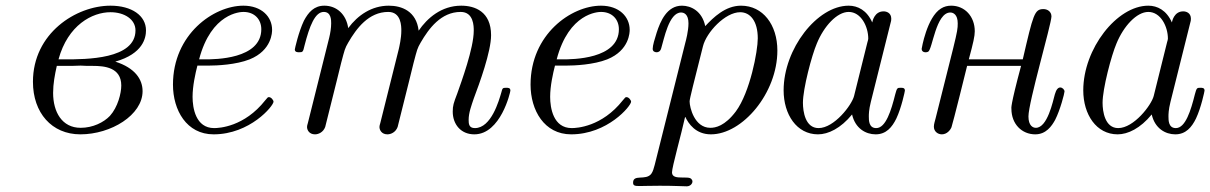

<svg xmlns="http://www.w3.org/2000/svg" viewBox="-20 -462 4261 676"><path d="M96 -174C96 -65 162 11 263 11C371 11 482 -57 482 -141C482 -183 455 -223 386 -245C484 -273 494 -329 494 -355C494 -407 444 -442 369 -442C248 -442 96 -345 96 -174ZM167 -135C167 -167 173 -199 180 -230H232L264 -231L287 -230H307C347 -230 407 -225 407 -161C407 -134 395 -85 367 -54C345 -31 307 -12 264 -12C198 -12 167 -68 167 -135ZM186 -253C219 -374 305 -419 369 -419C418 -419 457 -394 457 -355C457 -253 283 -253 208 -253Z M589 -164C589 -74 637 11 732 11C860 11 943 -89 943 -104C943 -109 935 -120 927 -120C923 -120 922 -119 914 -109C840 -15 751 -11 734 -11C669 -11 658 -82 658 -121C658 -159 668 -204 675 -231H714C744 -231 811 -234 859 -253C938 -285 938 -350 938 -357C938 -403 901 -442 837 -442C732 -442 589 -341 589 -164ZM681 -253C724 -417 827 -420 837 -420C877 -420 900 -393 900 -359C900 -253 735 -253 702 -253Z M1018 -288C1018 -278 1028 -278 1033 -278C1046 -278 1047 -279 1052 -301C1070 -371 1089 -420 1120 -420C1146 -420 1146 -391 1146 -380C1146 -364 1143 -345 1139 -329L1064 -29C1062 -23 1061 -18 1061 -15C1061 -4 1069 11 1089 11C1101 11 1118 4 1125 -15L1165 -175C1170 -197 1176 -218 1181 -240C1194 -289 1194 -291 1206 -312C1235 -362 1278 -420 1347 -420C1393 -420 1393 -369 1393 -354C1393 -327 1386 -298 1384 -289L1319 -29C1317 -23 1316 -18 1316 -15C1316 -4 1324 11 1344 11C1356 11 1373 4 1380 -15L1420 -175C1425 -197 1431 -218 1436 -240C1449 -289 1449 -291 1461 -312C1490 -362 1533 -420 1602 -420C1648 -420 1648 -369 1648 -354C1648 -292 1604 -173 1590 -133C1577 -99 1574 -90 1574 -69C1574 -25 1602 11 1650 11C1743 11 1777 -138 1777 -143C1777 -153 1769 -153 1762 -153C1749 -153 1749 -151 1745 -136C1737 -109 1710 -11 1652 -11C1631 -11 1630 -26 1630 -40C1630 -65 1640 -91 1648 -115C1668 -168 1709 -280 1709 -338C1709 -422 1651 -442 1604 -442C1534 -442 1484 -398 1454 -354C1446 -423 1394 -442 1349 -442C1289 -442 1240 -409 1206 -363C1199 -412 1165 -442 1122 -442C1086 -442 1066 -419 1050 -389C1031 -349 1018 -290 1018 -288Z M1848 -164C1848 -74 1896 11 1991 11C2119 11 2202 -89 2202 -104C2202 -109 2194 -120 2186 -120C2182 -120 2181 -119 2173 -109C2099 -15 2010 -11 1993 -11C1928 -11 1917 -82 1917 -121C1917 -159 1927 -204 1934 -231H1973C2003 -231 2070 -234 2118 -253C2197 -285 2197 -350 2197 -357C2197 -403 2160 -442 2096 -442C1991 -442 1848 -341 1848 -164ZM1940 -253C1983 -417 2086 -420 2096 -420C2136 -420 2159 -393 2159 -359C2159 -253 1994 -253 1961 -253Z M2209 181C2209 191 2214 193 2231 193C2246 193 2268 192 2303 192C2360 192 2379 194 2398 194C2410 194 2418 185 2418 177C2418 173 2416 170 2413 167C2408 163 2398 163 2388 163H2382C2364 163 2346 162 2346 145C2346 126 2379 10 2392 -50H2393C2404 -27 2429 11 2483 11C2594 11 2717 -134 2717 -284C2717 -375 2666 -442 2589 -442C2534 -442 2492 -401 2463 -370C2452 -423 2413 -442 2381 -442C2328 -442 2305 -387 2292 -347C2285 -325 2278 -302 2278 -290C2278 -280 2287 -278 2292 -278C2298 -278 2305 -281 2308 -292C2318 -324 2335 -418 2378 -418C2388 -418 2404 -412 2404 -380C2404 -353 2395 -319 2393 -312L2285 119C2282 130 2279 142 2273 150C2254 175 2209 150 2209 181ZM2408 -105C2408 -114 2423 -172 2455 -299C2467 -348 2533 -419 2586 -419C2622 -419 2648 -387 2648 -327C2648 -282 2621 -138 2571 -70C2532 -18 2499 -12 2481 -12C2425 -12 2408 -84 2408 -105Z M2739 -144C2739 -59 2785 11 2860 11C2896 11 2940 -10 2980 -59C2991 -10 3028 11 3063 11C3100 11 3121 -14 3136 -45C3154 -83 3166 -141 3166 -143C3166 -153 3158 -153 3151 -153C3139 -153 3138 -152 3132 -130C3118 -74 3099 -11 3065 -11C3039 -11 3039 -38 3039 -52C3039 -59 3039 -75 3046 -103L3114 -375C3118 -389 3118 -391 3118 -396C3118 -417 3101 -422 3091 -422C3059 -422 3052 -388 3051 -383C3032 -426 3000 -442 2968 -442C2857 -442 2739 -290 2739 -144ZM2807 -100C2807 -150 2838 -267 2856 -309C2881 -370 2927 -420 2968 -420C3012 -420 3037 -368 3037 -326C3037 -324 3036 -319 3034 -313L2987 -124C2979 -92 2917 -11 2862 -11C2815 -11 2807 -70 2807 -100Z M3225 -290C3225 -277 3240 -276 3248 -280C3263 -288 3275 -418 3326 -418C3336 -418 3352 -411 3352 -380C3352 -362 3351 -353 3336 -292L3274 -45C3272 -36 3268 -26 3268 -16C3268 1 3282 11 3296 11C3314 11 3326 -4 3330 -14C3334 -24 3385 -229 3385 -230H3575C3536 -85 3541 -81 3541 -79C3541 -25 3578 11 3625 11C3663 11 3683 -18 3695 -40C3713 -75 3728 -134 3728 -140C3728 -146 3721 -154 3713 -154C3706 -154 3699 -148 3694 -130C3687 -105 3668 -12 3627 -12C3617 -12 3601 -19 3601 -52C3601 -102 3681 -374 3682 -404C3682 -421 3668 -430 3654 -430C3622 -430 3618 -412 3581 -253H3391C3407 -312 3412 -335 3412 -352C3412 -404 3377 -442 3329 -442C3316 -442 3304 -439 3293 -432C3243 -401 3225 -290 3225 -290Z M3794 -144C3794 -59 3840 11 3915 11C3951 11 3995 -10 4035 -59C4046 -10 4083 11 4118 11C4155 11 4176 -14 4191 -45C4209 -83 4221 -141 4221 -143C4221 -153 4213 -153 4206 -153C4194 -153 4193 -152 4187 -130C4173 -74 4154 -11 4120 -11C4094 -11 4094 -38 4094 -52C4094 -59 4094 -75 4101 -103L4169 -375C4173 -389 4173 -391 4173 -396C4173 -417 4156 -422 4146 -422C4114 -422 4107 -388 4106 -383C4087 -426 4055 -442 4023 -442C3912 -442 3794 -290 3794 -144ZM3862 -100C3862 -150 3893 -267 3911 -309C3936 -370 3982 -420 4023 -420C4067 -420 4092 -368 4092 -326C4092 -324 4091 -319 4089 -313L4042 -124C4034 -92 3972 -11 3917 -11C3870 -11 3862 -70 3862 -100Z"/></svg>

Font: CMU Serif
Style: Italic
Weight: 500
Italic angle: -14.04°
Version: Version 0.7.0